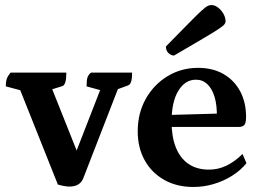

<svg xmlns="http://www.w3.org/2000/svg" viewBox="-20 -732 1038 764"><path d="M256.4 10.4Q245.4 10.4 232.1 7.7Q218.8 5 210.2 2.2L55.9 -384.8L78.5 -368.2L3 -388.4Q3 -407 7.2 -418.8Q11.5 -430.6 21.9 -443H244Q244 -394.2 228 -389.3L166.2 -370.1L182.3 -390.7L302.1 -90.3H268.3L384.1 -387.9L390.9 -370L324.5 -388.4Q324.5 -413.2 328.3 -424.3Q332 -435.4 342.5 -443H505.7Q505.7 -418.8 501.7 -406.9Q497.7 -395 489.7 -392.1L432.7 -371.4L454.3 -390.8L311.8 -23.8Q298.8 10.4 256.4 10.4Z M749.4 12Q683.4 12 633.4 -16.2Q583.4 -44.4 555.7 -94.3Q528 -144.2 528 -209.5Q528 -281.6 560.1 -338.7Q592.2 -395.8 646.8 -428.9Q701.4 -462 768.1 -462Q826.4 -462 869 -437.6Q911.5 -413.2 935.3 -369.4Q959.1 -325.6 959.1 -266.5Q959.1 -242.1 952.1 -234.5Q945.1 -226.9 929.8 -226.9H618.4V-273.6L854.4 -280.2L842.9 -265.1Q844 -312.7 833.9 -346.1Q823.8 -379.5 804.9 -397.2Q786.1 -414.9 759.4 -414.9Q716.5 -414.9 689.6 -370.7Q662.7 -326.5 662.7 -247.4Q662.7 -187.9 679.8 -145.2Q696.8 -102.5 730.1 -79.7Q763.5 -57 811.5 -57Q847.9 -57 880.8 -72.7Q913.8 -88.5 945 -119.2L960.7 -82.9Q938.4 -54.7 904.2 -33.1Q870.1 -11.5 830.5 0.2Q791 12 749.4 12ZM672.4 -510.9Q660.8 -510.9 650.4 -520.8Q640.1 -530.7 640.1 -547.1Q698.7 -606.5 731.7 -640.2Q764.7 -673.9 781.3 -689Q797.9 -704.1 805.7 -708Q813.6 -712 820.9 -712Q834.5 -712 847.6 -702Q860.6 -692.1 869.1 -677.1Q877.6 -662.1 877.6 -647.1Q877.6 -641.2 872.9 -635Q868.2 -628.9 849.2 -616.2Q830.2 -603.5 788.4 -578.9Q746.6 -554.3 672.4 -510.9Z"/></svg>

Font: Pitagon Serif
Style: Regular
Weight: 400
Designer: Travis Tran
Foundry: Pitagon
Version: Version 1.000;gftools[0.9.26]